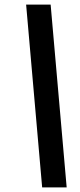

<svg xmlns="http://www.w3.org/2000/svg" viewBox="-20 -763 348 838"><path d="M164 55 94 -743H201L271 55Z"/></svg>

Font: Saira Condensed
Style: Bold Italic
Weight: 700
Width: 3
Italic angle: -12°
Designer: Hector Gatti with collaboration of the Omnibus-Type team
Foundry: Omnibus-Type
Version: Version 1.101